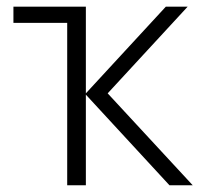

<svg xmlns="http://www.w3.org/2000/svg" viewBox="-20 -552 602 572"><path d="M474.1 -532.2 235.8 -273.9V-532.2H20V-483.9H180.2V0H235.8V-270L484.9 0H554.2L300.8 -273.9L539.1 -532.2Z"/></svg>

Font: Noto Reveo Sans
Style: Regular
Weight: 300
Designer: Monotype Design Team
Foundry: Monotype Imaging Inc.
Version: Version 2.007